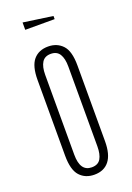

<svg xmlns="http://www.w3.org/2000/svg" viewBox="-145 -794 590 859"><g transform="rotate(-20 150.0 -365.0)"><path d="M55 -475Q55 -541 80 -570.5Q105 -600 150 -600Q192 -600 218.5 -572Q245 -544 245 -475V-115Q245 -52 220.5 -21Q196 10 150 10Q107 10 81 -18.5Q55 -47 55 -115ZM150 -565Q121 -565 108 -544Q95 -523 95 -485V-105Q95 -25 150 -25Q180 -25 192.5 -46Q205 -67 205 -105V-485Q205 -523 192 -544Q179 -565 150 -565ZM220 -705H80V-740L220 -720Z"/></g></svg>

Font: Exetegue Light
Style: Regular
Weight: 300
Designer: Fábio Duarte Martins
Foundry: Fábio Duarte Martins
Version: Version 0.001